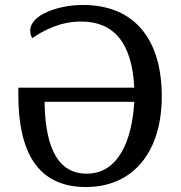

<svg xmlns="http://www.w3.org/2000/svg" viewBox="-20 -745 730 775"><path d="M327 10C516 10 633 -130 633 -356C633 -578 530 -725 314 -725C221 -725 102 -688 102 -621C102 -609 105 -600 110 -591C162 -626 225 -658 308 -658C438 -658 513 -574 522 -391H54V-362C54 -137 128 10 327 10ZM330 -44C197 -44 162 -182 160 -334H522C513 -178 458 -44 330 -44Z"/></svg>

Font: Noto Serif Thai
Style: Regular
Weight: 400
Designer: Monotype Design Team
Foundry: Monotype Imaging Inc.
Version: Version 1.901